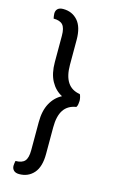

<svg xmlns="http://www.w3.org/2000/svg" viewBox="-119 -753 518 865"><g transform="rotate(15 139.5 -321.0)"><path d="M160 -325Q127 -308 108 -273Q89 -238 89 -185V-54Q89 -18 76 -3.5Q63 11 33 11Q32 17 31 22.5Q30 28 30 34Q30 47 38.5 55.5Q47 64 64 64Q106 64 132 34.5Q158 5 158 -55V-179Q158 -232 177 -260.5Q196 -289 235 -295Q239 -300 240.5 -309.5Q242 -319 242 -325Q242 -332 240 -341Q238 -350 235 -355Q196 -361 177 -390Q158 -419 158 -471V-587Q158 -647 132 -676.5Q106 -706 64 -706Q47 -706 38.5 -698Q30 -690 30 -676Q30 -670 31 -664.5Q32 -659 33 -653Q63 -653 76 -638.5Q89 -624 89 -588V-465Q89 -412 108 -377Q127 -342 160 -325Z"/></g></svg>

Font: Baloo Bhaina 2
Style: Regular
Weight: 400
Designer: Yesha Goshar, Manish Minz, Shuchita Grover and Ek Type
Foundry: Ek Type
Version: Version 1.700